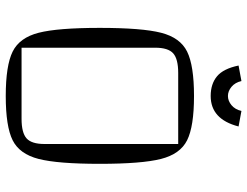

<svg xmlns="http://www.w3.org/2000/svg" viewBox="-116 -729 860 668"><g transform="rotate(90 314.0 -395.0)"><path d="M314 -640Q420 -640 468 -616Q516 -592 533 -525Q550 -458 550 -312Q550 -166 533 -99.5Q516 -33 468 -9Q420 15 314 15Q208 15 159.5 -9Q111 -33 94 -99.5Q77 -166 77 -312Q77 -459 94 -525.5Q111 -592 159.5 -616Q208 -640 314 -640ZM393 -40Q442 -40 461.5 -57.5Q481 -75 481 -120V-585H234Q185 -585 165.5 -567.5Q146 -550 146 -505V-40ZM208 -795 262 -805Q267 -783 282 -770.5Q297 -758 314 -758Q331 -758 346 -770.5Q361 -783 366 -805L420 -795Q395 -698 314 -698Q272 -698 245.5 -720Q219 -742 208 -795Z"/></g></svg>

Font: Changa ExtraLight
Style: Regular
Weight: 275
Designer: Eduardo Rodriguez Tunni
Foundry: Eduardo Rodriguez Tunni
Version: Version 2.002; ttfautohint (v1.5) -l 8 -r 50 -G 200 -x 14 -H